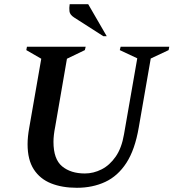

<svg xmlns="http://www.w3.org/2000/svg" viewBox="-20 -882 824 912"><path d="M345 10Q275 10 222.5 -11Q170 -32 140.5 -77.5Q111 -123 111 -197Q111 -215 113 -234.5Q115 -254 119 -276L176 -603L105 -644L108 -660H387L383 -644L298 -603L242 -279Q234 -239 234 -208Q234 -126 275 -92Q316 -58 383 -58Q424 -58 462.5 -77.5Q501 -97 529.5 -138Q558 -179 569 -244L632 -605L549 -644L553 -660H784L781 -644L696 -604L639 -276Q621 -171 580.5 -108.5Q540 -46 480 -18Q420 10 345 10ZM471 -710 332 -799Q312 -812 310 -828Q308 -844 311 -862H399L487 -710Z"/></svg>

Font: Spectral SC SemiBold
Style: Italic
Weight: 600
Italic angle: -10°
Designer: Jean-Baptiste Levee
Foundry: Production Type
Version: Version 2.001